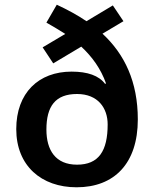

<svg xmlns="http://www.w3.org/2000/svg" viewBox="-20 -785 654 815"><path d="M221 -765 177 -689C205 -673 232 -657 257 -641L161 -584L206 -516L325 -587C372 -543 408 -493 430 -431L426 -429C400 -464 352 -481 284 -481C144 -481 49 -391 49 -237C49 -81 156 10 305 10C465 10 565 -91 565 -278C565 -438 509 -555 415 -642L504 -695L459 -762L347 -695C309 -721 266 -744 221 -765ZM307 -386C396 -386 437 -326 437 -257C437 -144 399 -86 307 -86C216 -86 177 -147 177 -235C177 -334 215 -386 307 -386Z"/></svg>

Font: Noto Sans Sinhala SemiBold
Style: Regular
Weight: 600
Designer: Jelle Bosma - Monotype Design Team
Foundry: Monotype Imaging Inc.
Version: Version 2.006